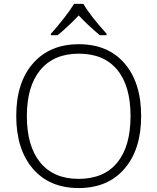

<svg xmlns="http://www.w3.org/2000/svg" viewBox="-20 -951 804 981"><path d="M701.2 -357.9Q701.2 -188 616.2 -89.1Q531.2 9.8 381.8 9.8Q232.9 9.8 147.9 -89.1Q63 -188 63 -358.9Q63 -529.3 148.7 -627.2Q234.4 -725.1 382.8 -725.1Q532.2 -725.1 616.7 -626.7Q701.2 -528.3 701.2 -357.9ZM117.2 -357.9Q117.2 -204.6 185.5 -120.8Q253.9 -37.1 381.8 -37.1Q510.7 -37.1 578.9 -120.1Q647 -203.1 647 -357.9Q647 -512.2 578.9 -594.5Q510.7 -676.8 382.8 -676.8Q255.4 -676.8 186.3 -593.8Q117.2 -510.7 117.2 -357.9ZM240.2 -778.8Q270.5 -811.5 304.4 -855Q338.4 -898.4 358.4 -931.2H406.2Q439.5 -872.6 524.4 -778.8V-771H490.2Q430.7 -820.3 382.3 -872.1Q329.6 -816.4 274.4 -771H240.2Z"/></svg>

Font: JBL Sans
Style: Light
Weight: 300
Version: Version 1.10